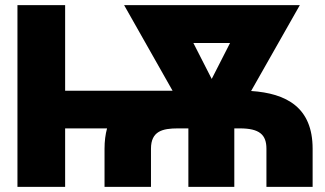

<svg xmlns="http://www.w3.org/2000/svg" viewBox="-20 -727 1266 747"><path d="M47.9 0H233.4V-227.5H396.5C390.1 -204.1 386.7 -177.7 386.7 -148.4V0H567.4V-148.4C567.4 -216.8 612.3 -227.5 671.9 -227.5H712.9V0H891.6V-227.5H913.1C989.3 -227.5 1016.6 -203.1 1016.6 -148.4V0H1196.3V-148.4C1196.3 -309.1 1094.7 -363.8 957 -373L1146.5 -707H462.9L651.4 -374H233.4V-707H47.9ZM732.4 -559.6H875L803.7 -419.9Z"/></svg>

Font: Pretendard Black
Style: Regular
Weight: 900
Designer: Base glyphs from Inter by Rasmus Andersson; Hangeul glyphs from Noto Sans CJK(Source Han Sans) by Jang Soo-young and Kan
Foundry: Kil Hyung-jin
Version: Version 1.309;Glyphs 3.2 (3225)